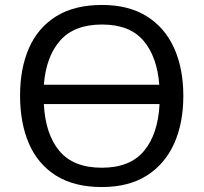

<svg xmlns="http://www.w3.org/2000/svg" viewBox="-20 -745 822 775"><path d="M720 -358Q720 -247 682.5 -164.5Q645 -82 572 -36Q499 10 391 10Q280 10 206.5 -36Q133 -82 97 -165Q61 -248 61 -359Q61 -469 97 -551Q133 -633 206.5 -679Q280 -725 392 -725Q499 -725 572 -679.5Q645 -634 682.5 -551.5Q720 -469 720 -358ZM392 -646Q280 -646 223 -581.5Q166 -517 157 -403H623Q614 -517 558.5 -581.5Q503 -646 392 -646ZM391 -68Q505 -68 561.5 -136Q618 -204 624 -325H157Q163 -204 219.5 -136Q276 -68 391 -68Z"/></svg>

Font: Noto Sans
Style: Regular
Weight: 400
Designer: Monotype Design Team
Foundry: Monotype Imaging Inc.
Version: Version 2.007